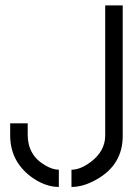

<svg xmlns="http://www.w3.org/2000/svg" viewBox="-20 -704 521 728"><path d="M18.6 -188.5V-236.3H85V-193.4Q85 -115.2 151.4 -77.1Q179.7 -60.5 203.1 -60.5V4.9Q149.4 4.9 94.7 -36.1Q19.5 -94.7 18.6 -188.5ZM251 4.9V-60.5Q285.2 -60.5 325.2 -90.8Q377.9 -130.9 378.9 -188.5V-683.6H445.3V-188.5Q445.3 -80.1 347.7 -24.4Q296.9 4.9 251 4.9Z"/></svg>

Font: Post No Bills Colombo Medium
Style: Regular
Weight: 500
Designer: Kosala Senevirathne, Siva Puranthara, Lasantha Premarathna, Tharique Azeez
Foundry: Mooniak
Version: Version 1.220 ; ttfautohint (v1.6)